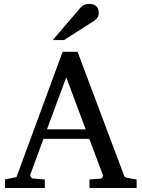

<svg xmlns="http://www.w3.org/2000/svg" viewBox="-20 -948 714 968"><path d="M314 -558.1 216.8 -295.9H412.1ZM431.2 0V-43L488.8 -47.9Q493.7 -47.9 497.1 -54.4Q500.5 -61 499 -64.9L430.2 -248H199.2L132.8 -67.9Q131.8 -64.9 132.8 -61.5Q133.8 -58.1 136.2 -54.9Q138.7 -51.8 141.6 -49.8Q144.5 -47.9 147 -47.9L206.1 -43V0H4.9V-43L63 -55.2L295.9 -687H371.1L603 -69.8Q606.4 -59.6 609.6 -56.2Q612.8 -52.7 624 -50.8L668.9 -43V0ZM478 -883.3Q478 -869.6 471.4 -859.9Q464.8 -850.1 455.1 -843.3L302.7 -746.1H246.1L378.9 -901.4Q384.8 -907.7 389.6 -912.8Q394.5 -918 400.4 -921.4Q406.2 -924.8 413.8 -926.5Q421.4 -928.2 432.1 -928.2Q445.3 -928.2 454.1 -924.1Q462.9 -919.9 468.3 -913.6Q473.6 -907.2 475.8 -899.2Q478 -891.1 478 -883.3Z"/></svg>

Font: BabelStone Ogham Stemless
Style: Regular
Weight: 400
Designer: Andrew West
Foundry: BabelStone
Version: Version 2.02 March 14, 2022